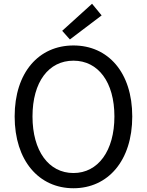

<svg xmlns="http://www.w3.org/2000/svg" viewBox="-20 -989 782 1022"><path d="M371 13C555 13 684 -134 684 -369C684 -604 555 -747 371 -747C187 -747 58 -604 58 -369C58 -134 187 13 371 13ZM371 -68C239 -68 153 -186 153 -369C153 -553 239 -666 371 -666C502 -666 589 -553 589 -369C589 -186 502 -68 371 -68ZM352 -779 521 -907 470 -969 311 -825Z"/></svg>

Font: Source Han Sans TC
Style: Regular
Weight: 400
Designer: Ryoko NISHIZUKA 西塚涼子 (kana, bopomofo & ideographs); Paul D. Hunt (Latin, Greek & Cyrillic); Sandoll Communications 산돌커뮤니
Foundry: Adobe
Version: Version 2.002;hotconv 1.0.116;makeotfexe 2.5.65601